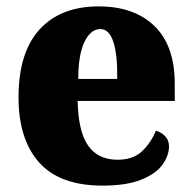

<svg xmlns="http://www.w3.org/2000/svg" viewBox="-20 -571 602 601"><path d="M301 10Q167 10 102.5 -62.5Q38 -135 38 -266Q38 -407 104 -479Q170 -551 289 -551Q400 -551 463.5 -489.5Q527 -428 527 -309V-255H223Q225 -159 256 -115Q287 -71 348 -71Q396 -71 424 -97Q452 -123 468 -162Q485 -157 497 -144.5Q509 -132 509 -113Q509 -84 488.5 -55.5Q468 -27 422 -8.5Q376 10 301 10ZM347 -324Q348 -399 335 -439.5Q322 -480 294 -480Q264 -480 244.5 -440Q225 -400 225 -324Z"/></svg>

Font: Noto Serif Lao SemiCondensed Black
Style: Regular
Weight: 900
Width: 4
Designer: Monotype Design Team
Foundry: Monotype Imaging Inc.
Version: Version 2.003; ttfautohint (v1.8.4.7-5d5b)